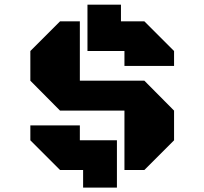

<svg xmlns="http://www.w3.org/2000/svg" viewBox="-20 -741 891 837"><path d="M328.1 -389.2H609.4L738.8 -258.8V-129.4L609.4 0H522.5V-258.8H241.7L112.3 -389.2V-518.6L241.7 -647.9H328.1ZM328.1 -129.4H489.7V76.7H342.3V0H241.7L112.3 -129.4V-194.3H328.1ZM361.3 -518.6V-720.7H507.3V-647.9H609.4L738.8 -518.6V-453.6H522.5V-518.6Z"/></svg>

Font: Black Ops One
Style: Regular
Weight: 400
Designer: James Grieshaber
Foundry: James Grieshaber
Version: Version 1.002